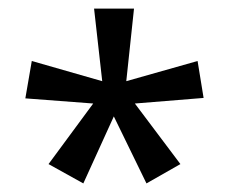

<svg xmlns="http://www.w3.org/2000/svg" viewBox="-20 -780 535 447"><path d="M292 -760 274 -591 440 -638 454 -552 294 -539 400 -398 321 -353 245 -509 174 -353 93 -398 197 -539 39 -551 54 -638 218 -591 199 -760Z"/></svg>

Font: Noto Sans Thai SemiCondensed
Style: Regular
Weight: 400
Width: 4
Designer: Monotype Design Team
Foundry: Monotype Imaging Inc.
Version: Version 2.001